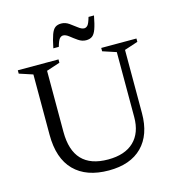

<svg xmlns="http://www.w3.org/2000/svg" viewBox="-125 -969 998 1085"><g transform="rotate(-15 374.5 -426.0)"><path d="M594 -244.5V-624.5L515 -650.5V-670H721V-650.5L642 -624.5V-254.5Q642 -128 573.5 -59Q505 10 379 10Q247.5 10 176.8 -61.5Q106 -133 106 -271.5V-624.5L27 -650.5V-670H265V-650.5L186 -624.5V-267Q186 -51 390.5 -51Q489 -51 541.5 -101.5Q594 -152 594 -244.5ZM523 -858Q513.5 -807.5 503.8 -780.8Q494 -754 480.2 -744Q466.5 -734 444.5 -734Q421 -734 399.2 -749Q377.5 -764 358.8 -779Q340 -794 324.5 -794Q313.5 -794 304.2 -783.8Q295 -773.5 285 -738H253Q263 -788.5 272.8 -815.2Q282.5 -842 296.2 -852Q310 -862 331.5 -862Q355.5 -862 377 -847Q398.5 -832 417.5 -817Q436.5 -802 451.5 -802Q463 -802 472 -812.2Q481 -822.5 491 -858Z"/></g></svg>

Font: Newsreader Text
Style: Regular
Weight: 400
Designer: Hugues Gentile
Foundry: Production Type
Version: Version 1.002